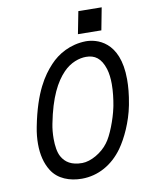

<svg xmlns="http://www.w3.org/2000/svg" viewBox="-89 -862 716 932"><g transform="rotate(-10 269.0 -396.0)"><path d="M362.5 -797.9 341.1 -688 456.3 -686.5 477.3 -796.4ZM372.1 -647.5C295.4 -646 233.9 -610.8 193.4 -566.9C150.4 -520.5 98.6 -447.8 65.9 -279.3C60.1 -250 57.6 -222.2 57.6 -196.3C57.6 -144 68.8 -99.1 91.3 -63.5C121.6 -14.6 179.2 6.3 238.8 6.3C319.3 6.3 391.1 -34.2 441.4 -104.5C473.6 -149.9 509.3 -224.6 524.9 -304.7L525.9 -310.1C534.7 -356.4 538.1 -396 538.1 -430.7C538.1 -621.6 423.3 -647.5 372.1 -647.5ZM153.3 -119.6C141.6 -140.1 136.7 -173.3 136.7 -208C136.7 -233.4 139.2 -259.8 143.6 -281.2C168.5 -409.2 206.1 -478.5 248 -522C283.7 -559.1 327.1 -572.8 360.4 -572.8C403.3 -572.8 433.6 -552.2 451.2 -496.6C458 -474.6 460.9 -448.2 460.9 -420.9C460.9 -385.3 456.1 -347.2 450.2 -315.4L448.2 -306.2C437.5 -253.9 407.2 -172.9 381.8 -141.6C352.1 -101.1 296.4 -68.4 253.4 -68.4C200.7 -68.4 170.9 -87.9 153.3 -119.6Z"/></g></svg>

Font: Fantasque Sans Mono
Style: RegItalic
Weight: 400
Italic angle: -11°
Monospace: yes
Designer: Jany Belluz
Version: Version 1.6.3